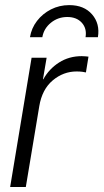

<svg xmlns="http://www.w3.org/2000/svg" viewBox="-20 -746 413 766"><path d="M20.5 0 106 -515.6H166L151.4 -429.7H152.8Q175.8 -471.2 215.6 -496.6Q255.4 -522 306.2 -522Q315.4 -522 322 -521.2Q328.6 -520.5 333 -520L322.8 -457Q318.8 -458 309.1 -459.5Q299.3 -460.9 285.6 -460.9Q232.9 -460.9 190.4 -425.3Q147.9 -389.6 136.7 -322.3L83 0ZM256.3 -725.6Q315.4 -725.6 347.4 -688.5Q379.4 -651.4 370.6 -597.7H321.3Q327.1 -632.3 306.4 -655.3Q285.6 -678.2 248.5 -678.2Q211.4 -678.2 183.1 -655.3Q154.8 -632.3 148.9 -597.7H99.6Q105.5 -633.8 127.7 -662.6Q149.9 -691.4 183.3 -708.5Q216.8 -725.6 256.3 -725.6Z"/></svg>

Font: Inter Display Light
Style: Italic
Weight: 300
Italic angle: -9.39999°
Designer: Rasmus Andersson
Foundry: rsms
Version: Version 4.000;git-a52131595